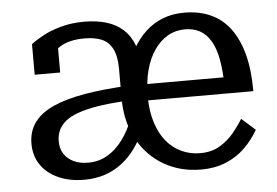

<svg xmlns="http://www.w3.org/2000/svg" viewBox="-43 -577 929 645"><g transform="rotate(-5 421.5 -255.0)"><path d="M394 -292 392 -242Q340 -240 299.5 -234.5Q259 -229 229 -220Q199 -211 180 -198Q161 -185 151.5 -167Q142 -149 142 -127Q142 -101 153.5 -83.5Q165 -66 185.5 -56Q206 -46 235 -46Q271 -46 300.5 -63.5Q330 -81 352.5 -112Q375 -143 390 -183L427 -148Q412 -110 391.5 -81Q371 -52 344.5 -31.5Q318 -11 286 -0.5Q254 10 217 10Q168 10 130.5 -6.5Q93 -23 71.5 -53.5Q50 -84 50 -126Q50 -167 71.5 -197Q93 -227 136.5 -246.5Q180 -266 244.5 -277Q309 -288 394 -292ZM262 -519Q304 -519 337 -509Q370 -499 393 -478Q416 -457 428 -425Q440 -393 440 -348L365 -277V-351Q365 -393 352.5 -418Q340 -443 316.5 -453Q293 -463 258 -463Q206 -463 174.5 -443Q143 -423 123 -396Q122 -408 125 -418Q128 -428 134 -436.5Q140 -445 148.5 -450.5Q157 -456 167 -460V-356H81V-459Q96 -471 121.5 -485Q147 -499 183 -509Q219 -519 262 -519ZM612 -45Q651 -45 678.5 -61.5Q706 -78 725.5 -101.5Q745 -125 759 -148L805 -107Q786 -74 759 -47.5Q732 -21 695 -5.5Q658 10 610 10Q541 10 485.5 -22Q430 -54 397.5 -113Q365 -172 365 -252Q365 -267 367.5 -279.5Q370 -292 374.5 -303Q379 -314 384 -323Q389 -332 394 -340Q406 -381 424.5 -414Q443 -447 469 -471Q495 -495 527.5 -507.5Q560 -520 599 -520Q649 -520 688 -502.5Q727 -485 753.5 -449.5Q780 -414 794 -361.5Q808 -309 808 -237H423L422 -292H741L713 -267Q712 -317 705 -354Q698 -391 683.5 -415.5Q669 -440 647.5 -452Q626 -464 597 -464Q565 -464 539 -449Q513 -434 493.5 -406Q474 -378 463.5 -339Q453 -300 453 -250Q453 -202 465 -163.5Q477 -125 498 -99Q519 -73 548.5 -59Q578 -45 612 -45Z"/></g></svg>

Font: Roboto Serif 28pt
Style: Regular
Weight: 400
Designer: Greg Gazdowicz
Foundry: Commercial Type
Version: Version 1.008